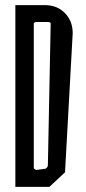

<svg xmlns="http://www.w3.org/2000/svg" viewBox="-20 -730 335 750"><path d="M40 -710H155Q203 -710 233.5 -679Q264 -648 264 -600L234 -57L173 0H40ZM158 -71Q167 -77 167 -84L178 -638Q178 -644 166 -644H121Q118 -644 115 -642Q112 -640 112 -638V-72L121 -66Z"/></svg>

Font: Bahianita
Style: Regular
Weight: 400
Designer: Pablo Cosgaya & Dani Raskovsky
Foundry: Pablo Cosgaya & Dani Raskovsky
Version: Version 1.008